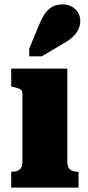

<svg xmlns="http://www.w3.org/2000/svg" viewBox="-20 -853 398 873"><path d="M286 -541V-119Q286 -92 299 -82Q312 -72 335 -72H337V0H31V-72H33Q56 -72 69 -82Q82 -92 82 -119V-428Q82 -442 71.5 -447.5Q61 -453 39 -458L31 -460V-541ZM158 -741Q169 -768 182.5 -788.5Q196 -809 215.5 -821Q235 -833 263 -833Q300 -833 322.5 -811Q345 -789 345 -758Q345 -736 335.5 -717.5Q326 -699 309 -683.5Q292 -668 268 -655L170 -597H113V-632Z"/></svg>

Font: Roboto Serif ExtraBold
Style: Regular
Weight: 800
Designer: Greg Gazdowicz
Foundry: Commercial Type
Version: Version 1.008